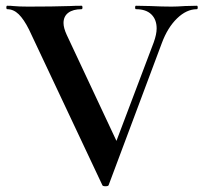

<svg xmlns="http://www.w3.org/2000/svg" viewBox="-20 -645 708 668"><path d="M665 -613Q629 -613 596 -581Q563 -549 543 -495L358 -1Q357 3 347 3Q337 3 336 -1L81 -542Q63 -578 45 -595.5Q27 -613 5 -613Q2 -613 2 -619Q2 -625 5 -625Q20 -625 26 -624Q46 -622 78 -622Q164 -622 224 -624Q240 -625 264 -625Q267 -625 267 -619Q267 -613 264 -613Q234 -613 217.5 -600.5Q201 -588 201 -565Q201 -548 212 -524L394 -136L347 -54L515 -498Q525 -526 525 -546Q525 -577 506.5 -595Q488 -613 453 -613Q450 -613 450 -619Q450 -625 453 -625L502 -624Q544 -622 577 -622Q596 -622 624 -624L665 -625Q668 -625 668 -619Q668 -613 665 -613Z"/></svg>

Font: Cormorant Unicase
Style: Bold
Weight: 700
Designer: Christian Thalmann (Catharsis Fonts)
Foundry: Catharsis Fonts
Version: Version 4.000